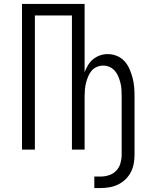

<svg xmlns="http://www.w3.org/2000/svg" viewBox="-20 -755 790 969"><path d="M456 194V136H488Q510 136 531 129Q552 122 567 106Q582 90 588 68.5Q594 47 594 25V-269Q594 -286 593 -303Q592 -320 588 -336Q584 -352 577.5 -368Q571 -384 560 -397Q549 -410 533.5 -417Q518 -424 501 -424Q484 -424 468 -417Q452 -410 441.5 -397Q431 -384 424.5 -368Q418 -352 414 -336Q410 -320 408.5 -303Q407 -286 407 -269V0H343V-677H156V0H91V-735H407V-391Q414 -409 424.5 -426.5Q435 -444 450.5 -456.5Q466 -469 485 -475.5Q504 -482 524 -482Q547 -482 569.5 -473Q592 -464 608 -446.5Q624 -429 633.5 -407Q643 -385 649 -362.5Q655 -340 657 -316.5Q659 -293 659 -269V25Q659 48 655 70.5Q651 93 640.5 113.5Q630 134 613.5 150Q597 166 576.5 176Q556 186 533.5 190Q511 194 488 194Z"/></svg>

Font: Iosevka Aile Light
Style: Regular
Weight: 300
Designer: Belleve Invis
Foundry: Belleve Invis
Version: Version 27.3.5; ttfautohint (v1.8.4)